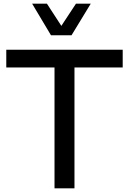

<svg xmlns="http://www.w3.org/2000/svg" viewBox="-20 -1020 684 1039"><path d="M256 -829H367L471 -1000H391L312 -880L234 -1000H154ZM644 -655V-751H14V-655H275V-1H383V-655Z"/></svg>

Font: Oakes Medium
Style: Regular
Weight: 500
Designer: Samuel Oakes
Foundry: Samuel Oakes
Version: Version 1.003;PS 001.003;hotconv 1.0.88;makeotf.lib2.5.64775